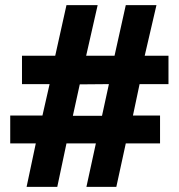

<svg xmlns="http://www.w3.org/2000/svg" viewBox="-20 -720 700 751"><path d="M120 -159H20V-268H146L174 -391H66V-502H196L240 -700H362L317 -502H428L472 -700H592L546 -502H639V-391H526L500 -268H606V-159H472L435 11H318L355 -159H240L204 11H84ZM379 -267 406 -391 292 -390 265 -267Z"/></svg>

Font: Archivo Black
Style: Regular
Weight: 400
Designer: Hector Gatti
Foundry: Omnibus-Type
Version: Version 1.101; ttfautohint (v1.8)